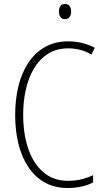

<svg xmlns="http://www.w3.org/2000/svg" viewBox="-20 -931 520 961"><path d="M322 -689Q263 -689 220.5 -662Q178 -635 150.5 -589Q123 -543 109.5 -483.5Q96 -424 96 -358Q96 -258 122.5 -183.5Q149 -109 199 -67.5Q249 -26 320 -26Q360 -26 391.5 -34.5Q423 -43 446 -54V-18Q422 -5 389.5 2.5Q357 10 318 10Q236 10 177.5 -35Q119 -80 87.5 -162.5Q56 -245 56 -358Q56 -433 72 -499Q88 -565 121 -615.5Q154 -666 204 -695Q254 -724 322 -724Q393 -724 454 -692L438 -658Q409 -675 379.5 -682Q350 -689 322 -689ZM305 -911Q322 -911 329 -900Q336 -889 336 -874Q336 -856 328 -845.5Q320 -835 305 -835Q290 -835 282.5 -846Q275 -857 275 -873Q275 -889 282 -900Q289 -911 305 -911Z"/></svg>

Font: Noto Sans Lao Condensed ExtraLight
Style: Regular
Weight: 200
Width: 3
Designer: Monotype Design Team
Foundry: Monotype Imaging Inc.
Version: Version 2.003; ttfautohint (v1.8.4.7-5d5b)